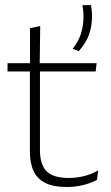

<svg xmlns="http://www.w3.org/2000/svg" viewBox="-20 -723 436 752"><path d="M336.5 -703Q337.5 -696.5 339 -685.5Q340.5 -674.5 340.5 -661Q340.5 -621 328.5 -587.2Q316.5 -553.5 288 -522.5L264.5 -532Q287 -560 297 -591Q307 -622 307 -659.5Q307 -671 306 -681.8Q305 -692.5 303 -703ZM242 9.5Q190.5 9.5 158.8 -5.8Q127 -21 112 -52.2Q97 -83.5 97 -130.5V-459H136.5V-134.5Q136.5 -79 162.2 -52.5Q188 -26 249 -26Q279.5 -26 308.8 -33.2Q338 -40.5 364.5 -55.5L360 -18.5Q337 -6 305.8 1.8Q274.5 9.5 242 9.5ZM9.5 -443V-475.5H358.5L354.5 -443ZM97.5 -469.5V-612.5L137.5 -621L135.5 -469.5Z"/></svg>

Font: Anek Latin ExtraLight
Style: Regular
Weight: 250
Designer: Yesha Goshar
Foundry: Ek Type
Version: Version 1.003